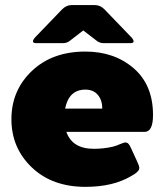

<svg xmlns="http://www.w3.org/2000/svg" viewBox="-20 -720 648 757"><path d="M308.3 -700H354.2Q375 -700 391.7 -683.3L500 -570.8Q506.7 -562.5 506.7 -557.5Q506.7 -550 495.8 -550H387.5Q373.3 -550 362.5 -558.3L308.3 -600L254.2 -558.3Q243.3 -550 229.2 -550H120.8Q110 -550 110 -557.5Q110 -562.5 116.7 -570.8L225 -683.3Q241.7 -700 262.5 -700ZM316.7 -516.7Q430.8 -516.7 507.1 -450.8Q583.3 -385 583.3 -266.7Q583.3 -200 550 -200H241.7Q265 -133.3 350 -133.3Q389.2 -133.3 425 -141.7Q438.3 -145 453.3 -151.7Q468.3 -158.3 475 -158.3Q487.5 -158.3 495.8 -137.5L520.8 -83.3Q529.2 -65 529.2 -58.3Q529.2 -55 528.3 -52.1Q527.5 -49.2 525 -46.7Q522.5 -44.2 520.8 -42.1Q519.2 -40 515 -37.1Q510.8 -34.2 509.2 -32.9Q507.5 -31.7 502.1 -28.8Q496.7 -25.8 495.8 -25Q425 16.7 316.7 16.7Q185.8 16.7 105.4 -60Q25 -136.7 25 -250Q25 -363.3 105.4 -440Q185.8 -516.7 316.7 -516.7ZM236.7 -291.7H383.3Q383.3 -325 365.8 -345.8Q348.3 -366.7 316.7 -366.7Q251.7 -366.7 236.7 -291.7Z"/></svg>

Font: BoonTook Mon
Style: Regular
Weight: 400
Designer: Sungsit Sawaiwan
Foundry: FontUni
Version: Version 3.0